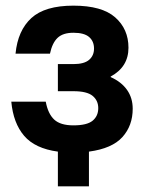

<svg xmlns="http://www.w3.org/2000/svg" viewBox="-20 -530 525 680"><path d="M185 7Q104 -4 65.5 -49Q27 -94 20 -170H142Q150 -127 172 -106.5Q194 -86 240 -86Q288 -86 308 -102.5Q328 -119 328 -147Q328 -174 308 -190.5Q288 -207 240 -207H185V-303H240Q278 -303 295.5 -318Q313 -333 313 -358Q313 -384 295.5 -399Q278 -414 240 -414Q203 -414 184 -396Q165 -378 157 -340H35Q43 -422 91 -466Q139 -510 240 -510Q341 -510 388 -468.5Q435 -427 435 -361Q435 -293 372 -259V-257Q410 -240 430 -211.5Q450 -183 450 -145Q450 -85 413.5 -44.5Q377 -4 295 7V130H185Z"/></svg>

Font: PT Root UI Bold
Style: Regular
Weight: 700
Designer: Vitaly Kuzmin
Foundry: ParaType Ltd.
Version: Version 2.000G